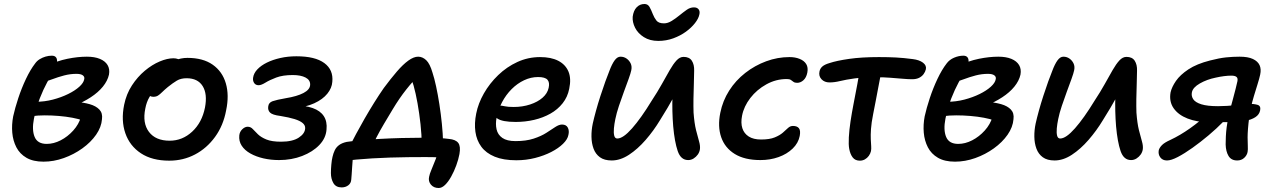

<svg xmlns="http://www.w3.org/2000/svg" viewBox="-20 -793 6381 962"><path d="M198 17Q146 17 112.5 -2.5Q79 -22 62 -55Q45 -88 41.5 -128Q38 -168 46 -210Q55 -251 71.5 -301Q88 -351 110 -397.5Q132 -444 156 -475Q165 -488 179 -496.5Q193 -505 208.5 -509.5Q224 -514 240 -514Q255 -514 261.5 -504.5Q268 -495 265 -477Q261 -461 247.5 -437Q234 -413 215.5 -379Q197 -345 179.5 -300.5Q162 -256 150 -198Q139 -142 153.5 -107Q168 -72 214 -72Q249 -72 284 -90Q319 -108 347 -139Q375 -170 386 -208L396 -189Q375 -197 343 -203Q311 -209 275 -212Q239 -215 204 -215Q169 -215 141 -211L158 -283Q203 -283 245 -294Q287 -305 321.5 -322Q356 -339 377.5 -358.5Q399 -378 402 -396Q405 -408 395 -415.5Q385 -423 363 -423Q332 -423 301.5 -415Q271 -407 240.5 -395.5Q210 -384 177 -375Q161 -372 150.5 -381Q140 -390 144 -406Q147 -423 166 -437.5Q185 -452 205 -460Q266 -488 318 -498.5Q370 -509 415 -509Q454 -509 480.5 -498Q507 -487 519 -467Q531 -447 526 -419Q519 -388 495.5 -359Q472 -330 434.5 -305.5Q397 -281 351 -263Q305 -245 253 -236L268 -284Q315 -286 356.5 -283Q398 -280 429.5 -271Q461 -262 478 -244Q495 -226 491 -196Q488 -156 461.5 -118Q435 -80 392.5 -49.5Q350 -19 299.5 -1Q249 17 198 17Z M828 12Q742 12 686 -25Q630 -62 608 -125.5Q586 -189 602 -268Q613 -322 641 -365Q669 -408 705.5 -438.5Q742 -469 780 -485Q818 -501 849 -501Q862 -501 872.5 -497Q883 -493 889 -485Q895 -477 892 -463Q886 -437 872 -417Q858 -397 823 -384Q791 -370 767.5 -351Q744 -332 729 -307Q714 -282 708 -249Q693 -176 726.5 -132Q760 -88 830 -88Q894 -88 943 -133.5Q992 -179 1007 -254Q1020 -322 995.5 -361.5Q971 -401 915 -401Q886 -401 866 -389Q846 -377 821 -357Q803 -342 792 -331Q781 -320 771.5 -314Q762 -308 748 -308Q732 -308 722 -320.5Q712 -333 718 -360Q722 -384 742.5 -409.5Q763 -435 792 -456Q821 -477 854 -490Q887 -503 919 -503Q997 -503 1045.5 -469Q1094 -435 1111.5 -375.5Q1129 -316 1113 -240Q1099 -164 1057.5 -107Q1016 -50 957 -19Q898 12 828 12Z M1378 9Q1337 9 1300 0.5Q1263 -8 1234.5 -24Q1206 -40 1191 -63Q1176 -86 1179 -115Q1181 -133 1194 -145.5Q1207 -158 1221 -158Q1236 -158 1246.5 -146.5Q1257 -135 1272.5 -120Q1288 -105 1315 -94Q1342 -83 1388 -83Q1446 -83 1477 -103.5Q1508 -124 1509 -150Q1510 -165 1496.5 -176.5Q1483 -188 1455.5 -196.5Q1428 -205 1385 -212Q1345 -217 1333 -229Q1321 -241 1324 -260Q1326 -279 1346 -286Q1366 -293 1412 -301Q1468 -310 1500.5 -327Q1533 -344 1534 -368Q1535 -392 1511 -404.5Q1487 -417 1447 -417Q1397 -417 1364 -404.5Q1331 -392 1310 -379Q1289 -366 1276 -366Q1261 -366 1253.5 -377Q1246 -388 1248 -403Q1251 -426 1269.5 -445.5Q1288 -465 1317.5 -479.5Q1347 -494 1385 -502.5Q1423 -511 1465 -511Q1559 -511 1605 -477Q1651 -443 1645 -383Q1643 -352 1620 -323.5Q1597 -295 1554.5 -275.5Q1512 -256 1450 -250V-266Q1509 -265 1547 -251.5Q1585 -238 1602.5 -211Q1620 -184 1616 -144Q1613 -101 1580 -66.5Q1547 -32 1494 -11.5Q1441 9 1378 9Z M1734 -62Q1745 -86 1764 -121.5Q1783 -157 1806.5 -198Q1830 -239 1855 -279Q1880 -319 1903 -352Q1938 -399 1968.5 -434.5Q1999 -470 2026 -489.5Q2053 -509 2075 -509Q2097 -509 2115.5 -491.5Q2134 -474 2147 -429Q2156 -402 2165 -360.5Q2174 -319 2181.5 -270.5Q2189 -222 2194 -172.5Q2199 -123 2200 -80L2093 -68Q2093 -116 2087 -170.5Q2081 -225 2072 -275.5Q2063 -326 2052.5 -363.5Q2042 -401 2033 -415L2081 -418Q2050 -388 2015.5 -344.5Q1981 -301 1948 -246Q1925 -208 1904 -172.5Q1883 -137 1866.5 -105Q1850 -73 1837 -45ZM2178 149Q2153 149 2139 132Q2125 115 2130 93Q2132 80 2142 56.5Q2152 33 2163 4.5Q2174 -24 2180 -52L2231 -1Q2216 -2 2187 -4Q2158 -6 2112 -6Q2070 -6 2024.5 -5.5Q1979 -5 1933.5 -3.5Q1888 -2 1845.5 0.5Q1803 3 1765.5 6.5Q1728 10 1699 15L1752 -30Q1749 -17 1747.5 2.5Q1746 22 1744.5 43Q1743 64 1742 81Q1741 98 1740 106Q1739 125 1725 135.5Q1711 146 1692 146Q1663 146 1650.5 124.5Q1638 103 1638 74Q1638 56 1640 32.5Q1642 9 1646 -7Q1650 -25 1657.5 -40.5Q1665 -56 1679.5 -66.5Q1694 -77 1717 -82Q1743 -86 1786 -90Q1829 -94 1882.5 -97Q1936 -100 1992.5 -101.5Q2049 -103 2101 -103Q2118 -103 2139 -102.5Q2160 -102 2183.5 -101Q2207 -100 2229 -97Q2263 -94 2276 -77Q2289 -60 2282 -21Q2277 6 2266 36Q2255 66 2240.5 92Q2226 118 2210 133.5Q2194 149 2178 149Z M2567 10Q2502 10 2458.5 -8Q2415 -26 2391.5 -58Q2368 -90 2362 -132.5Q2356 -175 2366 -224Q2376 -275 2404.5 -325Q2433 -375 2476 -416.5Q2519 -458 2572.5 -482.5Q2626 -507 2686 -507Q2741 -507 2777 -488.5Q2813 -470 2828 -435Q2843 -400 2832 -348Q2824 -307 2799 -275.5Q2774 -244 2737.5 -223.5Q2701 -203 2656.5 -192.5Q2612 -182 2564 -182Q2496 -182 2471.5 -199.5Q2447 -217 2451 -239Q2454 -251 2461.5 -257.5Q2469 -264 2484 -264Q2494 -264 2509.5 -260.5Q2525 -257 2554 -257Q2598 -257 2636 -269.5Q2674 -282 2698.5 -303.5Q2723 -325 2729 -353Q2735 -380 2723 -393.5Q2711 -407 2676 -407Q2640 -407 2606 -391Q2572 -375 2543.5 -346.5Q2515 -318 2495.5 -281Q2476 -244 2468 -203Q2462 -172 2468 -145Q2474 -118 2497 -102Q2520 -86 2563 -86Q2616 -86 2654 -98.5Q2692 -111 2717.5 -127.5Q2743 -144 2762 -156.5Q2781 -169 2796 -169Q2817 -169 2825 -153.5Q2833 -138 2828 -117Q2824 -95 2801 -72.5Q2778 -50 2742 -31.5Q2706 -13 2661 -1.5Q2616 10 2567 10Z M3278 -588Q3236 -588 3206 -607Q3176 -626 3162 -654Q3148 -682 3150 -709Q3154 -740 3170 -756.5Q3186 -773 3209 -773Q3226 -773 3234.5 -758Q3243 -743 3251 -722Q3258 -704 3269 -690Q3280 -676 3307 -676Q3326 -676 3346 -688.5Q3366 -701 3383 -715Q3404 -732 3421 -744Q3438 -756 3457 -756Q3473 -756 3480.5 -746Q3488 -736 3484 -720Q3480 -700 3462 -677Q3444 -654 3416.5 -634Q3389 -614 3353.5 -601Q3318 -588 3278 -588ZM3045 11Q3008 11 2986 -5Q2964 -21 2954 -48Q2944 -75 2943.5 -108Q2943 -141 2950 -174Q2956 -201 2966 -237.5Q2976 -274 2988.5 -312.5Q3001 -351 3013 -384.5Q3025 -418 3033 -437Q3046 -472 3059.5 -490.5Q3073 -509 3089 -509Q3106 -509 3119.5 -499.5Q3133 -490 3140 -475Q3147 -460 3143 -441Q3140 -426 3129.5 -397Q3119 -368 3106 -333Q3093 -298 3081 -262Q3069 -226 3063 -196Q3058 -172 3056 -150Q3054 -128 3057.5 -113.5Q3061 -99 3073 -99Q3102 -99 3147 -150Q3192 -201 3245 -288Q3274 -332 3296 -371.5Q3318 -411 3335.5 -441.5Q3353 -472 3369.5 -490Q3386 -508 3405 -508Q3434 -508 3446.5 -488.5Q3459 -469 3458 -439Q3458 -412 3456.5 -374Q3455 -336 3454.5 -297Q3454 -258 3455 -229Q3459 -175 3467.5 -141Q3476 -107 3482.5 -85Q3489 -63 3487 -46Q3485 -31 3476.5 -19Q3468 -7 3455.5 1Q3443 9 3428 9Q3391 9 3375.5 -36.5Q3360 -82 3353 -160Q3350 -196 3349 -236Q3348 -276 3349.5 -316Q3351 -356 3353 -390L3390 -374Q3375 -343 3352 -300.5Q3329 -258 3287 -191Q3255 -138 3215 -92Q3175 -46 3131.5 -17.5Q3088 11 3045 11Z M3790 9Q3711 9 3661.5 -21.5Q3612 -52 3593.5 -105.5Q3575 -159 3589 -228Q3601 -288 3633.5 -339Q3666 -390 3714 -427.5Q3762 -465 3819 -486Q3876 -507 3936 -507Q3964 -507 3986.5 -498Q4009 -489 4019.5 -472Q4030 -455 4025 -429Q4020 -404 4005.5 -391Q3991 -378 3974 -378Q3962 -378 3955.5 -383Q3949 -388 3942.5 -392.5Q3936 -397 3922 -397Q3868 -397 3820 -370.5Q3772 -344 3739.5 -302Q3707 -260 3698 -213Q3691 -177 3699.5 -150.5Q3708 -124 3731.5 -109Q3755 -94 3793 -94Q3836 -94 3861.5 -104.5Q3887 -115 3902 -128Q3917 -141 3928 -151.5Q3939 -162 3953 -162Q3974 -162 3983 -150.5Q3992 -139 3987 -112Q3980 -76 3951.5 -48.5Q3923 -21 3881 -6Q3839 9 3790 9Z M4136 -380Q4111 -380 4096 -396Q4081 -412 4086 -435Q4089 -450 4100.5 -460Q4112 -470 4136 -477Q4172 -489 4234.5 -498Q4297 -507 4384 -507Q4431 -507 4469 -505Q4507 -503 4553 -497Q4586 -493 4604.5 -479Q4623 -465 4619 -446Q4616 -433 4607.5 -421.5Q4599 -410 4585 -403Q4571 -396 4550 -396Q4531 -396 4502 -398.5Q4473 -401 4440 -403.5Q4407 -406 4373 -406Q4304 -406 4261 -400Q4218 -394 4189.5 -387Q4161 -380 4136 -380ZM4288 12Q4265 12 4252.5 -4Q4240 -20 4235 -47Q4231 -68 4233 -105Q4235 -142 4241.5 -185Q4248 -228 4256 -269Q4268 -328 4275.5 -371Q4283 -414 4288 -442L4399 -449Q4396 -435 4391 -409.5Q4386 -384 4380 -352Q4374 -320 4367.5 -286Q4361 -252 4355 -222Q4346 -177 4344 -146.5Q4342 -116 4343 -95.5Q4344 -75 4345 -61Q4346 -47 4344 -36Q4341 -23 4333 -12Q4325 -1 4313.5 5.5Q4302 12 4288 12Z M4765 17Q4713 17 4679.5 -2.5Q4646 -22 4629 -55Q4612 -88 4608.5 -128Q4605 -168 4613 -210Q4622 -251 4638.5 -301Q4655 -351 4677 -397.5Q4699 -444 4723 -475Q4737 -494 4760.5 -504Q4784 -514 4807 -514Q4822 -514 4828.5 -504.5Q4835 -495 4832 -477Q4828 -461 4814.5 -437Q4801 -413 4782.5 -379Q4764 -345 4746.5 -300.5Q4729 -256 4717 -198Q4706 -142 4720.5 -107Q4735 -72 4781 -72Q4816 -72 4851 -90Q4886 -108 4914 -139Q4942 -170 4953 -208L4963 -189Q4942 -197 4910 -203Q4878 -209 4842 -212Q4806 -215 4771 -215Q4736 -215 4708 -211L4725 -283Q4770 -283 4812 -294Q4854 -305 4888.5 -322Q4923 -339 4944.5 -358.5Q4966 -378 4969 -396Q4972 -408 4962 -415.5Q4952 -423 4930 -423Q4899 -423 4868.5 -415Q4838 -407 4807.5 -395.5Q4777 -384 4744 -375Q4728 -372 4717.5 -381Q4707 -390 4711 -406Q4714 -423 4733 -437.5Q4752 -452 4772 -460Q4833 -488 4885 -498.5Q4937 -509 4982 -509Q5021 -509 5047.5 -498Q5074 -487 5086 -467Q5098 -447 5093 -419Q5086 -388 5062.5 -359Q5039 -330 5001.5 -305.5Q4964 -281 4918 -263Q4872 -245 4820 -236L4835 -284Q4882 -286 4923.5 -283Q4965 -280 4996.5 -271Q5028 -262 5045 -244Q5062 -226 5058 -196Q5055 -156 5028.5 -118Q5002 -80 4959.5 -49.5Q4917 -19 4866.5 -1Q4816 17 4765 17Z M5264 11Q5227 11 5205 -5Q5183 -21 5173 -48Q5163 -75 5162.5 -108Q5162 -141 5169 -174Q5175 -201 5185 -237.5Q5195 -274 5207.5 -312.5Q5220 -351 5232 -384.5Q5244 -418 5252 -437Q5265 -472 5278.5 -490.5Q5292 -509 5308 -509Q5325 -509 5338.5 -499.5Q5352 -490 5359 -475Q5366 -460 5362 -441Q5359 -426 5348.5 -397Q5338 -368 5325 -333Q5312 -298 5300 -262Q5288 -226 5282 -196Q5277 -172 5275 -150Q5273 -128 5276.5 -113.5Q5280 -99 5292 -99Q5321 -99 5366 -150Q5411 -201 5464 -288Q5493 -332 5515 -371.5Q5537 -411 5554.5 -441.5Q5572 -472 5588.5 -490Q5605 -508 5624 -508Q5653 -508 5665.5 -488.5Q5678 -469 5677 -439Q5677 -412 5675.5 -374Q5674 -336 5673.5 -297Q5673 -258 5674 -229Q5678 -175 5686.5 -141Q5695 -107 5701.5 -85Q5708 -63 5706 -46Q5704 -31 5695.5 -19Q5687 -7 5674.5 1Q5662 9 5647 9Q5610 9 5594.5 -36.5Q5579 -82 5572 -160Q5569 -196 5568 -236Q5567 -276 5568.5 -316Q5570 -356 5572 -390L5609 -374Q5594 -343 5571 -300.5Q5548 -258 5506 -191Q5474 -138 5434 -92Q5394 -46 5350.5 -17.5Q5307 11 5264 11Z M6179 11Q6149 11 6135.5 -11.5Q6122 -34 6121 -69Q6121 -87 6122 -109Q6123 -131 6126 -155Q6129 -179 6133 -200Q6136 -217 6143 -243Q6150 -269 6157.5 -296.5Q6165 -324 6171 -348Q6177 -372 6180 -386Q6183 -401 6175.5 -407.5Q6168 -414 6149 -414Q6133 -414 6113 -411.5Q6093 -409 6071 -404Q6027 -395 5992 -375Q5957 -355 5952 -331Q5948 -312 5958.5 -296Q5969 -280 5999 -270.5Q6029 -261 6083 -261Q6105 -261 6129 -262.5Q6153 -264 6175.5 -266.5Q6198 -269 6214.5 -271Q6231 -273 6236 -273Q6262 -273 6280 -268Q6298 -263 6294 -241Q6290 -219 6270 -206Q6250 -193 6218.5 -187Q6187 -181 6148 -181H6035Q5977 -181 5930.5 -199Q5884 -217 5860.5 -250.5Q5837 -284 5845 -330Q5851 -357 5872 -387.5Q5893 -418 5934.5 -445.5Q5976 -473 6043 -490Q6089 -502 6123.5 -505.5Q6158 -509 6191 -509Q6233 -509 6257.5 -497.5Q6282 -486 6291 -466.5Q6300 -447 6294 -419Q6290 -400 6281 -371.5Q6272 -343 6263 -313Q6254 -283 6248 -256Q6243 -232 6239 -203.5Q6235 -175 6233 -148.5Q6231 -122 6231 -105Q6231 -85 6232 -63.5Q6233 -42 6231 -32Q6228 -15 6214 -2Q6200 11 6179 11ZM5827 11Q5805 11 5793.5 -4.5Q5782 -20 5786 -41Q5790 -54 5802.5 -66.5Q5815 -79 5844 -92Q5893 -115 5942.5 -150Q5992 -185 6039 -229L6110 -184Q6076 -149 6035.5 -115Q5995 -81 5955 -52.5Q5915 -24 5881.5 -6.5Q5848 11 5827 11Z"/></svg>

Font: Shantell Sans Medium
Style: Italic
Weight: 500
Italic angle: -11°
Designer: Stephen Nixon, Anya Danilova, Shantell Martin
Foundry: Arrow Type
Version: Version 1.011;[c5ecc13dd]